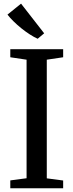

<svg xmlns="http://www.w3.org/2000/svg" viewBox="-20 -1006 392 1026"><path d="M122 -53.5V-687L35 -700V-743H317.5V-700L230 -687V-53L317.5 -41.5V0H35V-42ZM181 -799Q162 -807.5 139.5 -822Q117 -836.5 94.5 -854.5Q72 -872.5 52.5 -891.8Q33 -911 20 -928L92.5 -986.5L216 -828L181.5 -799Z"/></svg>

Font: Merriweather 48pt
Style: Regular
Weight: 400
Version: Version 2.100